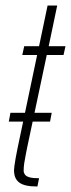

<svg xmlns="http://www.w3.org/2000/svg" viewBox="-20 -678 258 698"><path d="M12 -236 18 -268H168L162 -236ZM116 0Q92 0 76 -3.5Q60 -7 50 -14.5Q40 -22 35.5 -33Q31 -44 31 -60Q31 -64 32.5 -75.5Q34 -87 37 -104Q40 -121 44 -140L115 -478H61L68 -510H122L153 -658H188L157 -510H218L211 -478H150L79 -143Q76 -127 73 -112.5Q70 -98 68 -84Q66 -70 66 -57Q66 -50 70.5 -43.5Q75 -37 87 -33.5Q99 -30 122 -30Z"/></svg>

Font: Saira UltraCondensed Thin
Style: Italic
Weight: 250
Width: 1
Italic angle: -12°
Designer: Hector Gatti with collaboration of the Omnibus-Type team
Foundry: Omnibus-Type
Version: Version 1.101